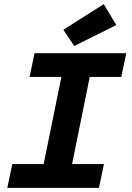

<svg xmlns="http://www.w3.org/2000/svg" viewBox="-20 -909 640 929"><path d="M15.2 0H458.8L482.9 -115.1H328.7L414.2 -536.6H566.9L591 -651.7H147.2L123.1 -536.6H277L191.2 -115.1H39.6L15.2 0ZM339 -686.4 542.7 -787.8 481.9 -889 286.6 -765 339 -686.4Z"/></svg>

Font: Source Code Variable
Style: Italic
Weight: 400
Italic angle: -11°
Monospace: yes
Designer: Paul D. Hunt, Teo Tuominen
Foundry: Adobe Systems Incorporated
Version: Version 1.005;PS 1.0;hotconv 16.6.54;makeotf.lib2.5.65590